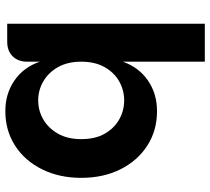

<svg xmlns="http://www.w3.org/2000/svg" viewBox="-54 -726 787 719"><g transform="rotate(90 339.5 -366.5)"><path d="M396 7Q331 7 281.5 -27Q232 -61 211 -122V-75Q211 -41 191 -20.5Q171 0 136 0H69V-740H211V-433Q232 -493 281.5 -527Q331 -561 396 -561Q469 -561 525.5 -524.5Q582 -488 614 -424Q646 -360 646 -277Q646 -195 614 -130.5Q582 -66 525.5 -29.5Q469 7 396 7ZM356 -116Q394 -116 427 -135Q460 -154 480.5 -190Q501 -226 501 -277Q501 -330 480.5 -365.5Q460 -401 427 -419.5Q394 -438 356 -438Q318 -438 285 -419.5Q252 -401 231.5 -365Q211 -329 211 -277Q211 -226 231.5 -190Q252 -154 285 -135Q318 -116 356 -116Z"/></g></svg>

Font: Parkinsans Light SemiBold
Style: Regular
Weight: 600
Version: Version 1.000